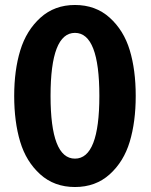

<svg xmlns="http://www.w3.org/2000/svg" viewBox="-20 -731 606 771"><path d="M37 -346Q37 -449 61.5 -529Q86 -609 142.5 -660Q199 -711 281 -711Q364 -711 420.5 -660Q477 -609 501 -529.5Q525 -450 525 -346Q525 -242 501 -162Q477 -82 420.5 -31Q364 20 281 20Q198 20 141.5 -31Q85 -82 61 -162Q37 -242 37 -346ZM379 -346Q379 -599 281 -599Q183 -599 183 -346Q183 -94 281 -94Q379 -94 379 -346Z"/></svg>

Font: Repo
Style: Bold
Weight: 700
Designer: Stefan Peev
Foundry: Context Ltd
Version: Version 001.000